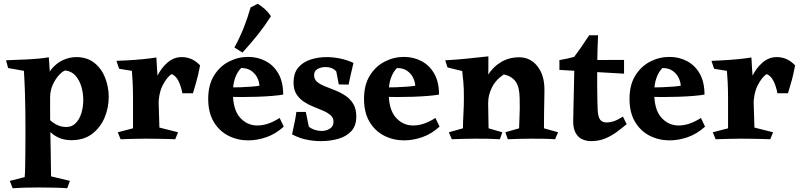

<svg xmlns="http://www.w3.org/2000/svg" viewBox="-20 -739 4262 1019"><path d="M239 -435Q241 -399 243.5 -370Q246 -341 247 -321Q246 -289 246 -258Q246 -227 246 -192Q246 -158 246 -122.5Q246 -87 247 -43.5Q248 0 249 58.5Q250 117 251 197L351 221L337 260Q311 258 271 257Q231 256 187 256Q138 256 107 257Q76 258 47 260L32 221L111 201Q113 181 113.5 145Q114 109 114.5 67.5Q115 26 115 -9.5Q115 -45 115 -63Q115 -109 114.5 -151Q114 -193 112.5 -243Q111 -293 107 -363L23 -378L12 -419Q29 -420 58 -421Q87 -422 120 -423.5Q153 -425 184.5 -428Q216 -431 239 -435ZM385 -436Q442 -436 480.5 -405.5Q519 -375 538 -326.5Q557 -278 557 -224Q557 -167 535 -114.5Q513 -62 469 -28.5Q425 5 358 5Q303 5 261.5 -26Q220 -57 190 -105L211 -147Q226 -115 259.5 -90Q293 -65 332 -65Q362 -65 382 -85.5Q402 -106 412 -139Q422 -172 422 -208Q422 -244 412 -278.5Q402 -313 381 -337Q360 -361 327 -365Q313 -362 293.5 -341Q274 -320 260 -289Q246 -258 246 -224L218 -291Q227 -339 252.5 -371Q278 -403 313 -419.5Q348 -436 385 -436Z M810 -434Q811 -411 813 -380Q815 -349 817 -323.5Q819 -298 819 -289L826 -62L925 -37L910 0Q893 -1 865 -1.5Q837 -2 807 -2.5Q777 -3 753 -3Q722 -3 686 -2Q650 -1 620 0L605 -37L686 -58Q686 -103 686 -138.5Q686 -174 686 -216Q686 -239 685.5 -258.5Q685 -278 684 -302.5Q683 -327 680 -363L612 -374L598 -416Q621 -417 659.5 -419Q698 -421 739 -425Q780 -429 810 -434ZM944 -436Q972 -436 996 -425.5Q1020 -415 1042 -392Q1036 -362 1031 -340Q1026 -318 1019.5 -296.5Q1013 -275 1004 -244H948Q941 -281 927.5 -308.5Q914 -336 891 -346Q866 -330 843.5 -286.5Q821 -243 821 -171L782 -229Q790 -285 813 -332Q836 -379 869.5 -407.5Q903 -436 944 -436Z M1297 -437Q1347 -437 1389.5 -415Q1432 -393 1457.5 -348.5Q1483 -304 1483 -237Q1461 -233 1425 -230Q1389 -227 1346 -225.5Q1303 -224 1260 -224Q1228 -224 1205 -225Q1182 -226 1174 -227V-275Q1185 -275 1207.5 -275Q1230 -275 1258 -276Q1286 -277 1312.5 -279Q1339 -281 1357 -284Q1356 -305 1345.5 -326.5Q1335 -348 1314 -363Q1293 -378 1260 -378Q1240 -359 1228 -325.5Q1216 -292 1216 -248Q1216 -158 1253.5 -115.5Q1291 -73 1346 -73Q1402 -73 1464 -113L1486 -67Q1443 -28 1394 -11Q1345 6 1297 6Q1241 6 1192.5 -18.5Q1144 -43 1114.5 -92Q1085 -141 1085 -214Q1085 -288 1115.5 -337.5Q1146 -387 1194.5 -412Q1243 -437 1297 -437ZM1348 -719Q1368 -707 1386.5 -690Q1405 -673 1418 -653Q1387 -604 1351 -558.5Q1315 -513 1267 -460L1224 -487Q1253 -540 1274 -593Q1295 -646 1310 -700Q1318 -703 1328.5 -709Q1339 -715 1348 -719Z M1530 -26Q1538 -64 1543.5 -89.5Q1549 -115 1553 -145H1603L1619 -67Q1632 -56 1650 -50Q1668 -44 1686 -44Q1711 -44 1730.5 -56Q1750 -68 1750 -93Q1750 -114 1734.5 -127.5Q1719 -141 1695 -151.5Q1671 -162 1644 -172.5Q1617 -183 1593 -199Q1569 -215 1553.5 -239Q1538 -263 1538 -300Q1538 -351 1563 -380.5Q1588 -410 1628.5 -423Q1669 -436 1714 -436Q1749 -436 1787 -428Q1825 -420 1856 -405Q1848 -370 1841.5 -343Q1835 -316 1830 -290L1778 -291L1765 -359Q1747 -383 1706 -383Q1684 -383 1665.5 -373Q1647 -363 1647 -340Q1647 -318 1663 -304.5Q1679 -291 1704.5 -281Q1730 -271 1759 -259.5Q1788 -248 1813.5 -231Q1839 -214 1855 -187.5Q1871 -161 1871 -120Q1871 -72 1845 -43.5Q1819 -15 1776 -2.5Q1733 10 1683 10Q1645 10 1606 2Q1567 -6 1530 -26Z M2124 -437Q2174 -437 2216.5 -415Q2259 -393 2284.5 -348.5Q2310 -304 2310 -237Q2288 -233 2252 -230Q2216 -227 2173 -225.5Q2130 -224 2087 -224Q2055 -224 2032 -225Q2009 -226 2001 -227V-275Q2012 -275 2034.5 -275Q2057 -275 2085 -276Q2113 -277 2139.5 -279Q2166 -281 2184 -284Q2183 -305 2172.5 -326.5Q2162 -348 2141 -363Q2120 -378 2087 -378Q2067 -359 2055 -325.5Q2043 -292 2043 -248Q2043 -158 2080.5 -115.5Q2118 -73 2173 -73Q2229 -73 2291 -113L2313 -67Q2270 -28 2221 -11Q2172 6 2124 6Q2068 6 2019.5 -18.5Q1971 -43 1941.5 -92Q1912 -141 1912 -214Q1912 -288 1942.5 -337.5Q1973 -387 2021.5 -412Q2070 -437 2124 -437Z M2735 -435Q2792 -435 2828.5 -392Q2865 -349 2869 -281Q2870 -263 2869 -224.5Q2868 -186 2867.5 -141Q2867 -96 2867 -58L2942 -37L2926 0Q2900 -2 2867 -2.5Q2834 -3 2802 -3Q2763 -3 2732 -2Q2701 -1 2675 0L2662 -37L2735 -58Q2736 -92 2737 -115.5Q2738 -139 2738.5 -162.5Q2739 -186 2738 -218Q2737 -279 2716 -307Q2695 -335 2654 -344Q2610 -315 2590 -273Q2570 -231 2571 -193L2534 -237Q2541 -294 2568.5 -339Q2596 -384 2639 -409.5Q2682 -435 2735 -435ZM2572 -440Q2572 -407 2572 -386.5Q2572 -366 2571.5 -345.5Q2571 -325 2569 -291L2573 -58L2646 -37L2633 0Q2599 -2 2569 -2.5Q2539 -3 2503 -3Q2464 -3 2435.5 -2Q2407 -1 2378 0L2362 -37L2437 -58Q2437 -90 2439.5 -133.5Q2442 -177 2442 -216Q2442 -245 2441.5 -264.5Q2441 -284 2439 -305.5Q2437 -327 2433 -362L2355 -381L2343 -419Q2402 -422 2454.5 -427.5Q2507 -433 2572 -440Z M3154 -552Q3152 -517 3151 -470.5Q3150 -424 3149.5 -374.5Q3149 -325 3149.5 -280Q3150 -235 3150.5 -202Q3151 -169 3152 -156Q3154 -119 3165 -104Q3176 -89 3200 -89Q3217 -89 3236 -95Q3255 -101 3286 -120L3306 -80Q3281 -59 3252.5 -38Q3224 -17 3190.5 -3.5Q3157 10 3116 10Q3093 10 3071 0.5Q3049 -9 3035.5 -32.5Q3022 -56 3022 -96Q3022 -95 3022.5 -114Q3023 -133 3023.5 -164.5Q3024 -196 3025 -231Q3026 -266 3026.5 -297Q3027 -328 3027.5 -347.5Q3028 -367 3028 -365Q3027 -376 3015.5 -384Q3004 -392 2989 -398Q2974 -404 2962 -409Q2950 -414 2949 -420Q2973 -424 2990 -428Q3007 -432 3027 -437Q3049 -466 3066.5 -491.5Q3084 -517 3107 -552Q3116 -552 3130 -552Q3144 -552 3154 -552ZM3292 -421V-348L2949 -368V-420Z M3533 -437Q3583 -437 3625.5 -415Q3668 -393 3693.5 -348.5Q3719 -304 3719 -237Q3697 -233 3661 -230Q3625 -227 3582 -225.5Q3539 -224 3496 -224Q3464 -224 3441 -225Q3418 -226 3410 -227V-275Q3421 -275 3443.5 -275Q3466 -275 3494 -276Q3522 -277 3548.5 -279Q3575 -281 3593 -284Q3592 -305 3581.5 -326.5Q3571 -348 3550 -363Q3529 -378 3496 -378Q3476 -359 3464 -325.5Q3452 -292 3452 -248Q3452 -158 3489.5 -115.5Q3527 -73 3582 -73Q3638 -73 3700 -113L3722 -67Q3679 -28 3630 -11Q3581 6 3533 6Q3477 6 3428.5 -18.5Q3380 -43 3350.5 -92Q3321 -141 3321 -214Q3321 -288 3351.5 -337.5Q3382 -387 3430.5 -412Q3479 -437 3533 -437Z M3968 -434Q3969 -411 3971 -380Q3973 -349 3975 -323.5Q3977 -298 3977 -289L3984 -62L4083 -37L4068 0Q4051 -1 4023 -1.5Q3995 -2 3965 -2.5Q3935 -3 3911 -3Q3880 -3 3844 -2Q3808 -1 3778 0L3763 -37L3844 -58Q3844 -103 3844 -138.5Q3844 -174 3844 -216Q3844 -239 3843.5 -258.5Q3843 -278 3842 -302.5Q3841 -327 3838 -363L3770 -374L3756 -416Q3779 -417 3817.5 -419Q3856 -421 3897 -425Q3938 -429 3968 -434ZM4102 -436Q4130 -436 4154 -425.5Q4178 -415 4200 -392Q4194 -362 4189 -340Q4184 -318 4177.5 -296.5Q4171 -275 4162 -244H4106Q4099 -281 4085.5 -308.5Q4072 -336 4049 -346Q4024 -330 4001.5 -286.5Q3979 -243 3979 -171L3940 -229Q3948 -285 3971 -332Q3994 -379 4027.5 -407.5Q4061 -436 4102 -436Z"/></svg>

Font: Alkalami
Style: Regular
Weight: 400
Designer: Becca Hirsbrunner Spalinger
Foundry: SIL International
Version: Version 2.000